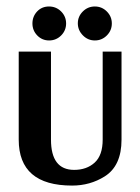

<svg xmlns="http://www.w3.org/2000/svg" viewBox="-20 -570 437 598"><path d="M133 -444Q154.8 -444 170.4 -459.5Q185.9 -475.1 185.9 -496.9Q185.9 -518.7 170.4 -534.3Q154.8 -549.8 132.6 -549.8Q110.3 -549.8 95.6 -534.3Q81 -518.7 81 -496.9Q81 -475.1 96.1 -459.5Q111.2 -444 133 -444ZM275.4 -444Q297.2 -444 312.7 -459.5Q328.3 -475.1 328.3 -496.9Q328.3 -518.7 312.7 -534.3Q297.2 -549.8 275.4 -549.8Q253.6 -549.8 238 -534.3Q222.4 -518.7 222.4 -497.3Q222.4 -476 238 -460Q253.6 -444 275.4 -444ZM358.5 -409.3H299.8V-135.2Q299.8 -86.3 274.9 -63.6Q250 -40.9 210.9 -40.9Q138.8 -40.9 138.8 -135.2V-409.3H38.3V-135.2Q38.3 8 204.6 8Q260.7 8 306 -20.5Q358.5 -53.4 358.5 -135.2Z"/></svg>

Font: Gidugu
Style: Regular
Weight: 400
Designer: Purushoth Kumar Guthula
Foundry: Silicon Andhra, USA.
Version: Version 1.0.5; ttfautohint (v1.2.25-373a) -l 7 -r 28 -G 50 -